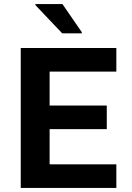

<svg xmlns="http://www.w3.org/2000/svg" viewBox="-20 -924 647 944"><path d="M82 0V-688H552V-572H224V-405H505V-289H224V-116H552V0ZM286 -760 154 -899V-904H287L382 -766V-760Z"/></svg>

Font: Saira Thin SemiBold
Style: Regular
Weight: 600
Version: Version 1.101